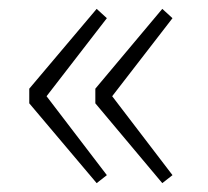

<svg xmlns="http://www.w3.org/2000/svg" viewBox="-20 -494 469 433"><path d="M198 -81 221 -99 85 -277 221 -453 198 -474 46 -294V-261ZM346 -81 369 -99 233 -277 369 -453 346 -474 195 -294V-261Z"/></svg>

Font: Noto Sans CJK JP Thin
Style: Regular
Weight: 250
Designer: Ryoko NISHIZUKA (kana & ideographs); Paul D. Hunt (Latin, Greek & Cyrillic); Wenlong ZHANG (bopomofo); Sandoll Communica
Foundry: Adobe Systems Incorporated
Version: Version 1.004;PS 1.004;hotconv 1.0.82;makeotf.lib2.5.63406